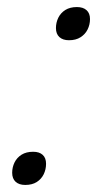

<svg xmlns="http://www.w3.org/2000/svg" viewBox="-20 -517 290 544"><path d="M74 -87Q91.5 -87 101 -78.2Q110.5 -69.5 110.5 -53Q110.5 -37 103.8 -23.2Q97 -9.5 84 -1.2Q71 7 51.5 7Q34 7 24.2 -2Q14.5 -11 14.5 -27.5Q14.5 -43 21.2 -56.8Q28 -70.5 41.2 -78.8Q54.5 -87 74 -87ZM198 -497Q215.5 -497 225.2 -488.2Q235 -479.5 235 -463Q235 -447 228.2 -433.5Q221.5 -420 208.2 -411.5Q195 -403 175.5 -403Q158 -403 148.2 -412Q138.5 -421 138.5 -437.5Q138.5 -453 145.2 -466.8Q152 -480.5 165.2 -488.8Q178.5 -497 198 -497Z"/></svg>

Font: Newsreader 9pt ExtraLight
Style: Italic
Weight: 250
Italic angle: -17°
Designer: Hugues Gentile
Foundry: Production Type
Version: Version 1.003